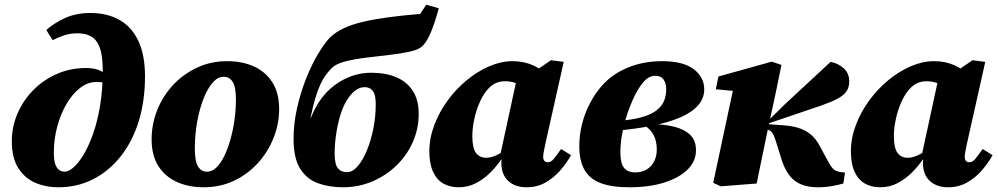

<svg xmlns="http://www.w3.org/2000/svg" viewBox="-20 -777 4224 813"><path d="M227 16Q173 16 128.5 -3.5Q84 -23 57 -66Q30 -109 30 -179Q30 -240 54 -296Q78 -352 121 -395.5Q164 -439 221 -464Q278 -489 344 -489Q373 -489 392 -482.5Q411 -476 425 -465L462 -462L449 -416Q438 -422 424 -426Q410 -430 389 -430Q352 -430 319.5 -405Q287 -380 262 -337.5Q237 -295 222.5 -241.5Q208 -188 208 -130Q208 -101 213.5 -83.5Q219 -66 229.5 -58Q240 -50 255 -50Q270 -50 291 -68Q312 -86 333.5 -121.5Q355 -157 373.5 -208.5Q392 -260 403.5 -328Q415 -396 415 -479Q415 -543 402 -576.5Q389 -610 365.5 -623Q342 -636 309 -636Q279 -636 253.5 -628Q228 -620 203 -607L176 -650Q207 -678 254 -700Q301 -722 363 -722Q434 -722 486 -692.5Q538 -663 566 -603.5Q594 -544 594 -454Q594 -350 567.5 -264Q541 -178 491.5 -115.5Q442 -53 375 -18.5Q308 16 227 16Z M842 16Q779 16 729 -6.5Q679 -29 650.5 -74Q622 -119 622 -187Q622 -250 645 -309Q668 -368 711 -415Q754 -462 813 -490Q872 -518 942 -518Q1006 -518 1055.5 -495.5Q1105 -473 1133.5 -428Q1162 -383 1162 -315Q1162 -253 1138.5 -193.5Q1115 -134 1072.5 -87Q1030 -40 971.5 -12Q913 16 842 16ZM856 -50Q878 -50 896.5 -68Q915 -86 930 -117Q945 -148 956 -187.5Q967 -227 973 -270Q979 -313 979 -355Q979 -410 965 -431Q951 -452 927 -452Q905 -452 886.5 -433.5Q868 -415 853 -384.5Q838 -354 827 -314.5Q816 -275 810.5 -232.5Q805 -190 805 -150Q805 -92 819 -71Q833 -50 856 -50Z M1432 16Q1373 16 1325.5 -1.5Q1278 -19 1250.5 -63.5Q1223 -108 1223 -189Q1223 -254 1238 -320Q1253 -386 1276.5 -445Q1300 -504 1327 -549Q1354 -594 1377 -618Q1401 -641 1436 -657.5Q1471 -674 1518.5 -685Q1566 -696 1626 -704Q1686 -712 1759 -718L1785 -757L1838 -742Q1823 -686 1806 -644Q1789 -602 1769 -582Q1754 -567 1716 -558.5Q1678 -550 1629.5 -544.5Q1581 -539 1531.5 -533Q1482 -527 1442.5 -517Q1403 -507 1385 -489Q1372 -476 1360 -460Q1348 -444 1337 -420.5Q1326 -397 1315.5 -362.5Q1305 -328 1295 -278L1296 -277Q1313 -321 1338.5 -356.5Q1364 -392 1398 -417Q1432 -442 1470.5 -455.5Q1509 -469 1551 -469Q1614 -469 1659 -449.5Q1704 -430 1728.5 -391.5Q1753 -353 1753 -295Q1753 -232 1728 -175.5Q1703 -119 1658.5 -76Q1614 -33 1556 -8.5Q1498 16 1432 16ZM1449 -48Q1473 -48 1494.5 -73Q1516 -98 1533.5 -140Q1551 -182 1561 -233Q1571 -284 1571 -336Q1571 -375 1559 -391.5Q1547 -408 1524 -408Q1503 -408 1484 -393.5Q1465 -379 1449 -353Q1432 -326 1420.5 -287.5Q1409 -249 1403 -206.5Q1397 -164 1397 -126Q1397 -82 1410.5 -65Q1424 -48 1449 -48Z M1922 16Q1885 16 1857 0Q1829 -16 1813.5 -50Q1798 -84 1798 -136Q1798 -192 1819 -247.5Q1840 -303 1875.5 -351.5Q1911 -400 1956.5 -437.5Q2002 -475 2052 -496.5Q2102 -518 2150 -518Q2175 -518 2196.5 -513.5Q2218 -509 2237 -500.5Q2256 -492 2273 -480L2207 -400Q2183 -419 2161.5 -426Q2140 -433 2119 -433Q2109 -433 2098 -431Q2087 -429 2076 -423.5Q2065 -418 2054 -408Q2030 -385 2013.5 -349Q1997 -313 1988.5 -273.5Q1980 -234 1980 -202Q1980 -150 1995.5 -129.5Q2011 -109 2038 -109Q2053 -109 2067.5 -114Q2082 -119 2095.5 -126.5Q2109 -134 2122 -143L2124 -101H2102Q2083 -73 2056 -46Q2029 -19 1995.5 -1.5Q1962 16 1922 16ZM2210 16Q2162 16 2133 -10Q2104 -36 2103 -85Q2103 -88 2103 -90.5Q2103 -93 2103.5 -96Q2104 -99 2104 -101H2094L2169 -447H2203L2313 -522L2367 -515L2289 -167Q2286 -150 2283 -137Q2280 -124 2280 -113Q2280 -102 2285 -96Q2290 -90 2300 -90Q2313 -90 2324.5 -104Q2336 -118 2356 -146L2398 -120Q2379 -86 2352 -55Q2325 -24 2289.5 -4Q2254 16 2210 16Z M2645 16Q2568 16 2521.5 -2.5Q2475 -21 2454 -59.5Q2433 -98 2433 -157Q2433 -207 2445 -253.5Q2457 -300 2478.5 -340.5Q2500 -381 2527 -412Q2570 -462 2636.5 -490Q2703 -518 2783 -518Q2873 -518 2917.5 -484Q2962 -450 2962 -399Q2962 -361 2936.5 -331.5Q2911 -302 2862 -280.5Q2813 -259 2743 -245Q2673 -231 2584 -223V-264Q2649 -268 2691 -279Q2733 -290 2757 -307.5Q2781 -325 2791 -348Q2801 -371 2801 -399Q2801 -424 2790 -440Q2779 -456 2755 -456Q2730 -456 2710 -435.5Q2690 -415 2669 -375Q2659 -355 2648 -327Q2637 -299 2627.5 -266.5Q2618 -234 2612.5 -199.5Q2607 -165 2607 -131Q2607 -100 2614 -81.5Q2621 -63 2635.5 -55Q2650 -47 2670 -47Q2698 -47 2718.5 -59.5Q2739 -72 2750 -94Q2761 -116 2761 -143Q2761 -168 2755 -187Q2749 -206 2737.5 -220.5Q2726 -235 2710 -245L2733 -266L2737 -252Q2794 -251 2836.5 -240Q2879 -229 2903 -205.5Q2927 -182 2927 -141Q2927 -93 2890.5 -58Q2854 -23 2791 -3.5Q2728 16 2645 16Z M3032 12 3000 -3 3089 -420 3150 -386 3011 -399 3022 -453 3248 -516 3289 -502 3262 -371 3231 -228Q3219 -171 3207.5 -114.5Q3196 -58 3184 0ZM3551 0Q3531 6 3502.5 11Q3474 16 3444 16Q3382 16 3345.5 -11.5Q3309 -39 3289 -103L3265 -180Q3259 -199 3253.5 -209Q3248 -219 3240.5 -223.5Q3233 -228 3223 -231L3215 -234V-271H3238L3303 -335L3497 -515Q3529 -509 3552.5 -488Q3576 -467 3576 -432Q3576 -406 3563 -388.5Q3550 -371 3523.5 -357.5Q3497 -344 3457 -330L3233 -254L3235 -251L3289 -247Q3329 -245 3359 -236Q3389 -227 3412 -208.5Q3435 -190 3451 -159L3483 -100Q3496 -75 3506.5 -63.5Q3517 -52 3537 -49L3558 -46Z M3707 16Q3670 16 3642 0Q3614 -16 3598.5 -50Q3583 -84 3583 -136Q3583 -192 3604 -247.5Q3625 -303 3660.5 -351.5Q3696 -400 3741.5 -437.5Q3787 -475 3837 -496.5Q3887 -518 3935 -518Q3960 -518 3981.5 -513.5Q4003 -509 4022 -500.5Q4041 -492 4058 -480L3992 -400Q3968 -419 3946.5 -426Q3925 -433 3904 -433Q3894 -433 3883 -431Q3872 -429 3861 -423.5Q3850 -418 3839 -408Q3815 -385 3798.5 -349Q3782 -313 3773.5 -273.5Q3765 -234 3765 -202Q3765 -150 3780.5 -129.5Q3796 -109 3823 -109Q3838 -109 3852.5 -114Q3867 -119 3880.5 -126.5Q3894 -134 3907 -143L3909 -101H3887Q3868 -73 3841 -46Q3814 -19 3780.5 -1.5Q3747 16 3707 16ZM3995 16Q3947 16 3918 -10Q3889 -36 3888 -85Q3888 -88 3888 -90.5Q3888 -93 3888.5 -96Q3889 -99 3889 -101H3879L3954 -447H3988L4098 -522L4152 -515L4074 -167Q4071 -150 4068 -137Q4065 -124 4065 -113Q4065 -102 4070 -96Q4075 -90 4085 -90Q4098 -90 4109.5 -104Q4121 -118 4141 -146L4183 -120Q4164 -86 4137 -55Q4110 -24 4074.5 -4Q4039 16 3995 16Z"/></svg>

Font: Source Serif 4 Black
Style: Italic
Weight: 900
Italic angle: -12°
Designer: Frank Grießhammer
Foundry: Adobe Systems Incorporated
Version: Version 4.004;hotconv 1.0.116;makeotfexe 2.5.65601